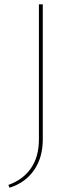

<svg xmlns="http://www.w3.org/2000/svg" viewBox="-20 -678 354 893"><path d="M161 -658H179V-30Q179 56 137.5 114.5Q96 173 24 195L19 182Q87 158 124 104.5Q161 51 161 -30Z"/></svg>

Font: Ysabeau SC Thin
Style: Regular
Weight: 200
Designer: Christian Thalmann (Catharsis Fonts)
Version: Version 0.003